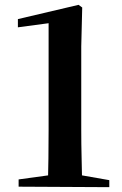

<svg xmlns="http://www.w3.org/2000/svg" viewBox="-20 -772 506 794"><path d="M57 0V-30L188 -48H312L432 -27V2ZM178 0Q181 -118 181 -235V-676L54 -659V-693L305 -752L320 -741L316 -580V-235Q316 -177 317.5 -117.5Q319 -58 320 0Z"/></svg>

Font: Noto Serif KR ExtraLight
Style: Bold
Weight: 700
Version: Version 2.002-H1;hotconv 1.1.0;makeotfexe 2.6.0